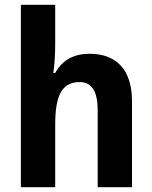

<svg xmlns="http://www.w3.org/2000/svg" viewBox="-20 -780 635 800"><path d="M210 -601V-760H67V0H210V-259C210 -376 234 -438 312 -438C363 -438 387 -399 387 -320V0H530V-358C530 -493 462 -556 353 -556C290 -556 240 -531 210 -476H202C207 -506 210 -549 210 -601Z"/></svg>

Font: Noto Sans Khmer SemiCondensed
Style: Bold
Weight: 700
Width: 4
Designer: Danh Hong and the Monotype Design Team
Foundry: Monotype Imaging Inc.
Version: Version 2.004